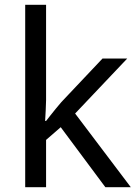

<svg xmlns="http://www.w3.org/2000/svg" viewBox="-20 -780 574 800"><path d="M172 -363Q172 -347 170.5 -321Q169 -295 168 -276H172Q178 -284 190 -299Q202 -314 214.5 -329.5Q227 -345 236 -355L407 -536H510L293 -307L525 0H419L233 -250L172 -197V0H85V-760H172Z"/></svg>

Font: Go Noto Current
Style: Regular
Weight: 400
Designer: Monotype Design Team
Foundry: Monotype Imaging Inc.
Version: Version 2.007; ttfautohint (v1.8) -l 8 -r 50 -G 200 -x 14 -D